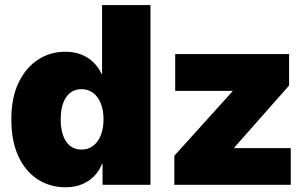

<svg xmlns="http://www.w3.org/2000/svg" viewBox="-20 -748 1248 777"><path d="M245.1 9.8Q181.6 9.8 132.1 -22.5Q82.5 -54.7 54.2 -116Q25.9 -177.2 25.9 -264.6Q25.9 -353 55.4 -414.1Q85 -475.1 134.3 -506.8Q183.6 -538.6 243.2 -538.6Q279.8 -538.6 308.1 -527.6Q336.4 -516.6 357.2 -496.6Q377.9 -476.6 391.1 -449.2H393.1V-727.5H588.9V0H395V-84.5H392.6Q380.9 -55.2 360.1 -34.2Q339.4 -13.2 310.3 -1.7Q281.2 9.8 245.1 9.8ZM309.6 -142.6Q336.4 -142.6 356.4 -157.5Q376.5 -172.4 387.7 -200Q398.9 -227.5 398.9 -264.6Q398.9 -302.7 387.7 -330.1Q376.5 -357.4 356.4 -372.3Q336.4 -387.2 309.6 -387.2Q282.7 -387.2 263.9 -372.3Q245.1 -357.4 235.4 -330.1Q225.6 -302.7 225.6 -264.6Q225.6 -227.1 235.4 -199.7Q245.1 -172.4 263.9 -157.5Q282.7 -142.6 309.6 -142.6ZM685.5 0V-117.7L920.9 -378.4V-380.4H689V-529.3H1149.9V-401.9L927.7 -150.4V-148.4H1156.7V0Z"/></svg>

Font: Inter 24pt Black
Style: Regular
Weight: 900
Designer: Rasmus Andersson
Foundry: rsms
Version: Version 4.001;git-66647c0bb